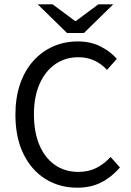

<svg xmlns="http://www.w3.org/2000/svg" viewBox="-20 -861 611 893"><path d="M339 12Q256.8 12 191.6 -28.4Q126.5 -68.7 89.1 -145Q51.7 -221.3 51.7 -327.7Q51.7 -406.9 73.4 -470Q95 -533.2 134.8 -577.5Q174.5 -621.9 227.4 -645.1Q280.2 -668.3 342.6 -668.3Q402.3 -668.3 448.5 -644.4Q494.8 -620.5 523.5 -587.3L477.7 -536Q451.9 -564.3 418.5 -579.5Q385.1 -594.8 344.4 -594.8Q283.1 -594.8 236.6 -562.3Q190.1 -529.8 164 -470.4Q137.8 -411.1 137.8 -329.5Q137.8 -246.8 163.2 -186.7Q188.5 -126.7 235.1 -94.1Q281.8 -61.5 344.7 -61.5Q391 -61.5 427.3 -79.5Q463.5 -97.5 494.4 -130.9L537.9 -82Q499.1 -37.2 450.8 -12.6Q402.6 12 339 12ZM291.6 -707.6 155.3 -841H224.6L329 -763.3H333L437.5 -841H506.8L370.5 -707.6Z"/></svg>

Font: SourceSans3VF
Style: Regular
Weight: 200
Designer: Paul D. Hunt
Foundry: Adobe
Version: Version 3.052;hotconv 1.1.0;makeotfexe 2.6.0